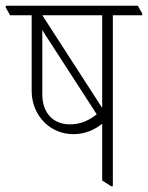

<svg xmlns="http://www.w3.org/2000/svg" viewBox="-44 -642 514 667"><path d="M211 -176C249 -176 282 -189 311 -212V-15L342 5H348V-589H450V-595L435 -622H-24V-616L-9 -589H66V-327C66 -283 82 -245 111 -216C137 -191 171 -176 211 -176ZM103 -589H311V-267ZM103 -313V-538C111 -525 118 -513 125 -503L292 -245C262 -221 233 -210 198 -210C142 -210 103 -249 103 -313Z"/></svg>

Font: Noto Serif Devanagari Condensed ExtraLight
Style: Regular
Weight: 200
Width: 3
Designer: Universal Thirst, Indian Type Foundry and the Monotype Design Team
Foundry: Monotype Imaging Inc.
Version: Version 2.004